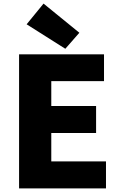

<svg xmlns="http://www.w3.org/2000/svg" viewBox="-20 -1047 670 1067"><path d="M86 0V-745H558V-596H265V-458H514V-308H265V-150H569V0ZM343 -776 128 -912 222 -1027 421 -865Z"/></svg>

Font: Noto Sans SC Black
Style: Regular
Weight: 900
Designer: Ryoko NISHIZUKA  (kana, bopomofo & ideographs); Paul D. Hunt (Latin, Greek & Cyrillic); Sandoll Communications , Soo-you
Foundry: Adobe
Version: Version 2.004-H2;hotconv 1.0.118;makeotfexe 2.5.65603